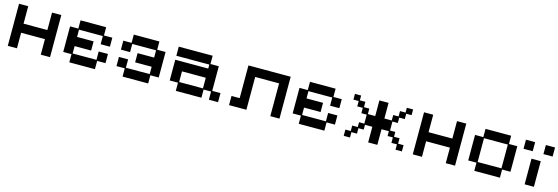

<svg xmlns="http://www.w3.org/2000/svg" viewBox="17 -1240 5934 2041"><g transform="rotate(15 2984.5 -219.5)"><path d="M60 12V-451H161V-259H423V-451H525V12H423V-159H161V12Z M737 12V-78H646V-359H737V-450H1019V-359H1111V-260H1009V-350H747V-270H929V-169H747V-88H1009V-180H1111V-79H1019V12Z M1323 12V-79H1232V-180H1333V-88H1595V-169H1413V-270H1595V-350H1333V-260H1232V-359H1323V-450H1605V-359H1697V-78H1605V12Z M1909 12V-78H1818V-306H2181V-350H1818V-450H2191V-359H2283V-88H2374V12H2273V-78H2191V12ZM1919 -88H2181V-205H1919Z M2495 12V-89H2585V-449H3050V12H2949V-349H2686V12Z M3262 12V-78H3171V-359H3262V-450H3544V-359H3636V-260H3534V-350H3272V-270H3454V-169H3272V-88H3534V-180H3636V-79H3544V12Z M3757 12V-57H3816V-117H3877V-170H3935V-269H3876V-328H3815V-387H3757V-450H3825V-397H3886V-338H3945V-278H4026V-450H4127V-278H4208V-338H4267V-397H4328V-450H4397V-387H4338V-328H4277V-269H4218V-170H4276V-117H4337V-57H4397V12H4327V-47H4266V-107H4208V-160H4127V12H4026V-160H3945V-107H3887V-47H3826V12Z M4517 12V-451H4618V-259H4880V-451H4982V12H4880V-159H4618V12Z M5194 12V-78H5103V-359H5194V-450H5476V-359H5568V-78H5476V12ZM5204 -88H5466V-350H5204Z M5748 12V-270H5850V12ZM5639 -350V-450H5740V-350ZM5858 -350V-450H5959V-350Z"/></g></svg>

Font: Pixelify Sans
Style: Regular
Weight: 400
Designer: Stefie Justprince
Foundry: Typecalism Foundryline
Version: Version 1.000;February 13, 2025;FontCreator 15.0.0.3015 64-b